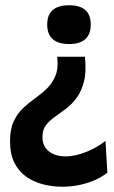

<svg xmlns="http://www.w3.org/2000/svg" viewBox="-20 -554 431 728"><path d="M302 -339Q308 -283 298.5 -245.5Q289 -208 271 -183.5Q253 -159 230.5 -142Q208 -125 187.5 -110.5Q167 -96 154 -79Q141 -62 141 -35Q141 1 165.5 20Q190 39 229 39Q251 39 277 32Q303 25 329.5 12Q356 -1 380 -20L387 101Q362 120 333.5 131.5Q305 143 275.5 148.5Q246 154 216 154Q179 154 143.5 145Q108 136 79.5 116Q51 96 34.5 63Q18 30 18 -19Q18 -64 32 -94Q46 -124 68 -144.5Q90 -165 114 -182Q138 -199 158.5 -219Q179 -239 190.5 -267.5Q202 -296 197 -339ZM242 -534Q283 -534 303.5 -516Q324 -498 324 -461Q324 -424 303.5 -405.5Q283 -387 242 -387Q201 -387 180 -405.5Q159 -424 159 -461Q159 -534 242 -534Z"/></svg>

Font: Bricolage Grotesque 96pt ExtraBold 96pt SemiBold
Style: Regular
Weight: 600
Version: Version 1.001;gftools[0.9.33.dev8+g029e19f]